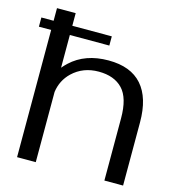

<svg xmlns="http://www.w3.org/2000/svg" viewBox="-117 -881 884 977"><g transform="rotate(15 325.0 -392.5)"><path d="M-2 -670V-718.5H62.5V-785H161V-718.5H369V-670H161V-497.5Q172.5 -511.5 187 -525Q263 -596 385.5 -596Q503 -596 562 -529Q621 -462 621 -333V0H522.5V-328Q522.5 -435 478.2 -481.5Q434 -528 352 -528Q269.5 -528 214 -475Q169.5 -432 161 -370V0H62.5V-670Z"/></g></svg>

Font: Anybody ExtraExpanded
Style: Regular
Weight: 400
Width: 8
Designer: Tyler Finck
Foundry: Etcetera Type Company
Version: Version 1.010; ttfautohint (v1.8.3) -l 8 -r 50 -G 200 -x 14 